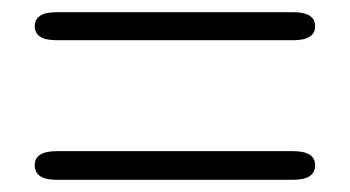

<svg xmlns="http://www.w3.org/2000/svg" viewBox="-20 -523 575 315"><path d="M73 -228Q37 -228 37 -252Q37 -275 73 -275H461Q497 -275 497 -252Q497 -228 461 -228ZM73 -457Q37 -457 37 -480Q37 -503 73 -503H461Q497 -503 497 -480Q497 -457 461 -457Z"/></svg>

Font: Resource Han Rounded CN Light
Style: Regular
Weight: 300
Designer: Cyano Hao (round all glyphs); Ryoko NISHIZUKA 西塚涼子 (kana, bopomofo & ideographs); Paul D. Hunt (Latin, Greek & Cyrillic)
Foundry: Cyano Hao
Version: 0.990